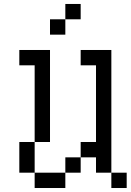

<svg xmlns="http://www.w3.org/2000/svg" viewBox="-20 -943 655 963"><path d="M76.9 -692.3H153.8V-615.4H76.9ZM153.8 -692.3H230.8V-615.4H153.8ZM153.8 -615.4H230.8V-538.5H153.8ZM153.8 -538.5H230.8V-461.5H153.8ZM153.8 -461.5H230.8V-384.6H153.8ZM153.8 -384.6H230.8V-307.7H153.8ZM153.8 -307.7H230.8V-230.8H153.8ZM76.9 -153.8H153.8V-76.9H76.9ZM230.8 -76.9H307.7V0H230.8ZM153.8 -76.9H230.8V0H153.8ZM307.7 -153.8H384.6V-76.9H307.7ZM384.6 -230.8H461.5V-153.8H384.6ZM461.5 -307.7H538.5V-230.8H461.5ZM461.5 -230.8H538.5V-153.8H461.5ZM461.5 -153.8H538.5V-76.9H461.5ZM538.5 -76.9H615.4V0H538.5ZM461.5 -384.6H538.5V-307.7H461.5ZM461.5 -461.5H538.5V-384.6H461.5ZM461.5 -538.5H538.5V-461.5H461.5ZM461.5 -615.4H538.5V-538.5H461.5ZM461.5 -692.3H538.5V-615.4H461.5ZM384.6 -692.3H461.5V-615.4H384.6ZM76.9 -230.8H153.8V-153.8H76.9ZM230.8 -846.2H307.7V-769.2H230.8ZM307.7 -923.1H384.6V-846.2H307.7Z"/></svg>

Font: Jacquarda Bastarda 9
Style: Regular
Weight: 400
Designer: Sarah Cadigan-Fried
Version: Version 1.000; ttfautohint (v1.8.4.7-5d5b)